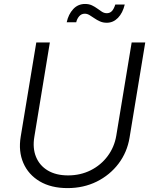

<svg xmlns="http://www.w3.org/2000/svg" viewBox="-20 -943 770 974"><path d="M322.8 11.2Q239.3 11.2 181.6 -22.9Q124 -57.1 98.4 -116.2Q72.8 -175.3 85 -249.5L164.1 -727.5H232.9L154.3 -249.5Q144.5 -191.9 162.6 -147.5Q180.7 -103 222.4 -78.1Q264.2 -53.2 325.2 -53.2Q388.2 -53.2 440.2 -79.3Q492.2 -105.5 526.1 -151.1Q560.1 -196.8 569.8 -254.4L647.9 -727.5H716.8L637.2 -244.6Q625 -170.4 581.1 -112.5Q537.1 -54.7 470.5 -21.7Q403.8 11.2 322.8 11.2ZM521.5 -827.6Q502.4 -827.6 487.1 -834.5Q471.7 -841.3 458.5 -850.6Q445.3 -859.9 433.6 -866.7Q421.9 -873.5 410.2 -873.5Q393.1 -873.5 381.8 -860.6Q370.6 -847.7 366.7 -830.1H318.4Q327.1 -870.6 351.3 -896.7Q375.5 -922.9 411.6 -922.9Q431.6 -922.9 446.5 -915.8Q461.4 -908.7 473.6 -899.7Q485.8 -890.6 497.3 -883.3Q508.8 -876 522 -876Q537.1 -876 547.4 -886.5Q557.6 -897 564.9 -919.9H612.8Q602.5 -877 578.4 -852.3Q554.2 -827.6 521.5 -827.6Z"/></svg>

Font: Inter 16pt Light
Style: Italic
Weight: 300
Italic angle: -9.3988°
Version: Version 4.001;git-66647c0bb